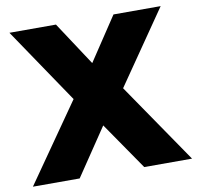

<svg xmlns="http://www.w3.org/2000/svg" viewBox="-78 -783 895 865"><g transform="rotate(-10 369.0 -350.5)"><path d="M20 -701.2H232.9L363.8 -502L496.1 -701.2H711.9L481 -366.2L731.9 0H513.2L363.8 -216.8L217.8 0H3.9L252.9 -356.9Z"/></g></svg>

Font: Montserrat-Arabic
Style: Bold
Weight: 700
Designer: Mohamed Gaber
Foundry: Kief Type Foundry
Version: Version 5.008;PS 005.008;hotconv 1.0.88;makeotf.lib2.5.64775